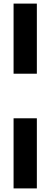

<svg xmlns="http://www.w3.org/2000/svg" viewBox="-20 -828 280 1068"><path d="M55.5 -418V-808H185V-418ZM55.5 220V-170H185V220Z"/></svg>

Font: Encode Sans Cnd
Style: Bold
Weight: 700
Width: 3
Designer: Multiple Designers
Foundry: Impallari Type
Version: Version 3.002; ttfautohint (v1.8.3) -l 8 -r 50 -G 200 -x 14 